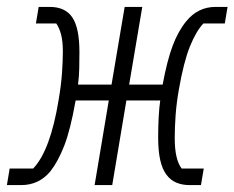

<svg xmlns="http://www.w3.org/2000/svg" viewBox="-41 -536 679 556"><path d="M-13 -48H55Q105 -100 129 -248Q136 -289 138.5 -324Q141 -359 141 -387Q141 -416 136 -435.5Q131 -455 122 -468H63L71 -516H103Q148 -516 168.5 -485.5Q189 -455 189 -385Q189 -362 188.5 -338.5Q188 -315 185 -291H282L320 -516H371L333 -291H430Q443 -361 459 -403.5Q475 -446 498 -474Q532 -516 583 -516H618L610 -468H548Q527 -446 509 -401.5Q491 -357 477 -277Q470 -237 467.5 -202Q465 -167 465 -136Q465 -74 485 -48H549L541 0H508Q487 0 470 -7Q453 -14 441 -30Q429 -46 423 -72.5Q417 -99 417 -138Q417 -168 418.5 -196.5Q420 -225 423 -245H325L284 0H233L274 -245H178Q163 -160 145 -114Q127 -68 105 -40Q72 0 20 0H-21Z"/></svg>

Font: IBM Plex Mono Light
Style: Italic
Weight: 300
Italic angle: -9°
Monospace: yes
Designer: Mike Abbink, Paul van der Laan, Pieter van Rosmalen
Foundry: Bold Monday
Version: Version 2.3